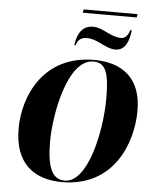

<svg xmlns="http://www.w3.org/2000/svg" viewBox="-65 -1071 906 1135"><g transform="rotate(5 388.0 -503.0)"><path d="M381 -997H701L705 -1017H385ZM348 -802H357C364 -831 380 -850 420 -850C485 -850 532 -797 591 -797C651 -797 671 -853 679 -919H670C665 -901 651 -868 620 -868C556 -868 509 -920 450 -920C386 -920 357 -871 348 -802ZM346 11C653 11 754 -256 754 -448C754 -644 637 -725 473 -725C172 -725 63 -475 63 -282C63 -83 171 11 346 11ZM361 1C290 1 255 -62 255 -221C255 -385 317 -715 469 -715C540 -715 564 -662 564 -505C564 -308 498 1 361 1Z"/></g></svg>

Font: Noto Serif Display SemiCondensed Black
Style: Italic
Weight: 900
Width: 4
Italic angle: -12°
Designer: Monotype Design Team
Foundry: Monotype Imaging Inc.
Version: Version 2.009